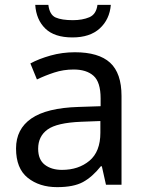

<svg xmlns="http://www.w3.org/2000/svg" viewBox="-20 -760 601 790"><path d="M288 -545Q386 -545 433 -502Q480 -459 480 -365V0H416L399 -76H395Q360 -32 321.5 -11Q283 10 215 10Q142 10 94 -28.5Q46 -67 46 -149Q46 -229 109 -272.5Q172 -316 303 -320L394 -323V-355Q394 -422 365 -448Q336 -474 283 -474Q241 -474 203 -461.5Q165 -449 132 -433L105 -499Q140 -518 188 -531.5Q236 -545 288 -545ZM314 -259Q214 -255 175.5 -227Q137 -199 137 -148Q137 -103 164.5 -82Q192 -61 235 -61Q303 -61 348 -98.5Q393 -136 393 -214V-262ZM436 -740Q431 -680 390.5 -643Q350 -606 278 -606Q204 -606 166.5 -642.5Q129 -679 125 -740H179Q184 -699 209 -688Q234 -677 280 -677Q319 -677 347.5 -689Q376 -701 381 -740Z"/></svg>

Font: Noto Sans Bengali UI
Style: Regular
Weight: 400
Designer: Jelle Bosma - Monotype Design Team
Foundry: Monotype Imaging Inc.
Version: Version 2.003; ttfautohint (v1.8.4.7-5d5b)